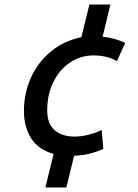

<svg xmlns="http://www.w3.org/2000/svg" viewBox="-20 -713 604 842"><path d="M179 109 215 -38Q148 -57 116.5 -106.5Q85 -156 85 -226Q85 -305 116 -373Q147 -441 203.5 -487.5Q260 -534 337 -550L372 -693H464L430 -552Q453 -550 479.5 -543Q506 -536 529 -525L493 -445Q468 -459 442 -464.5Q416 -470 391 -470Q334 -470 287.5 -439Q241 -408 214 -353.5Q187 -299 187 -228Q187 -186 203.5 -161Q220 -136 247 -125Q274 -114 306 -114Q336 -114 368 -122Q400 -130 426 -143L433 -60Q413 -50 378.5 -40.5Q344 -31 305 -30L271 109Z"/></svg>

Font: Ubuntu Sans Medium
Style: Italic
Weight: 500
Italic angle: -13.5°
Designer: Dalton Maag Ltd
Foundry: Dalton Maag Ltd
Version: Version 1.006